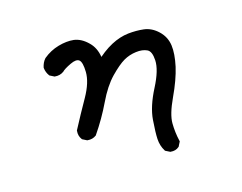

<svg xmlns="http://www.w3.org/2000/svg" viewBox="-92 -653 1183 937"><g transform="rotate(-15 500.0 -184.5)"><path d="M658.7 139.6 639.2 129.9 636.7 128.4 635.3 126Q618.2 98.6 616.2 64Q614.3 31.2 619.1 -32.7Q624 -97.7 667 -181.2Q708 -260.7 705.1 -310.1Q702.6 -356 681.2 -366.2Q657.7 -377.4 624.5 -373Q590.3 -368.7 561.5 -352.1Q532.2 -335 490.2 -292Q448.7 -249 414.1 -176.3Q378.4 -101.6 331.1 -32.7L330.6 -31.2L329.1 -30.3Q310.5 -16.1 285.2 -18.6H283.2L281.7 -19.5L262.2 -29.3L260.3 -30.3L258.8 -32.2Q244.6 -50.8 247.1 -76.2V-78.1L248 -79.6Q285.2 -150.4 325.7 -221.7Q364.3 -290.5 363.3 -342.8Q362.3 -392.6 347.7 -404.3Q333.5 -415.5 302.2 -400.4Q284.7 -392.1 273.4 -385Q262.2 -377.9 258.3 -373.5L257.8 -372.6L256.8 -372.1Q237.3 -357.9 211.9 -360.4H210L208.5 -361.3L189 -371.1L187 -372.1L185.5 -374Q172.4 -391.6 169.9 -414.1V-415.5V-417Q172.4 -428.7 177.2 -439.2Q182.1 -449.7 189.9 -458.5L190.4 -459L190.9 -459.5Q225.6 -488.3 268.1 -500.5Q310.5 -512.7 346.7 -508.8Q365.7 -506.3 383.8 -496.6Q401.9 -486.8 418.9 -469.7Q448.2 -440.9 455.6 -394Q466.8 -403.8 478.3 -412.4Q489.7 -420.9 501.2 -428.5Q512.7 -436 524.9 -442.4Q568.4 -465.3 611.3 -470.2Q653.3 -474.6 690.4 -470.2Q730 -465.3 762.2 -434.6Q794.4 -404.3 800.8 -359.9Q806.6 -316.9 793 -253.9Q778.8 -191.4 741.7 -112.3Q706.1 -36.1 706.5 8.8Q707 54.7 717.3 99.1L718.3 102.5L716.8 106L707 125.5L706.1 127.4L704.6 128.4Q688 143.1 662.1 140.6H660.2Z"/></g></svg>

Font: NaikaiFont
Style: Bold
Weight: 700
Version: Version 1.89